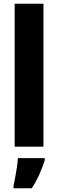

<svg xmlns="http://www.w3.org/2000/svg" viewBox="-20 -780 309 1021"><path d="M211 0H58V-760H211ZM218 72Q206 110 189 148Q172 186 149 221H52V208Q56 190 61 163Q66 136 70 108.5Q74 81 75 61H218Z"/></svg>

Font: Noto Sans Lao Condensed ExtraBold
Style: Regular
Weight: 800
Width: 3
Designer: Monotype Design Team
Foundry: Monotype Imaging Inc.
Version: Version 2.003; ttfautohint (v1.8.4.7-5d5b)